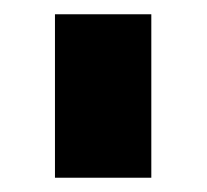

<svg xmlns="http://www.w3.org/2000/svg" viewBox="-20 -746 290 269"><path d="M57 -497V-726H192V-497Z"/></svg>

Font: Boldmen
Style: Bold
Weight: 700
Designer: Matt McInerney, Pablo Impallari, Rodrigo Fuenzalida
Foundry: LIVING CONCEPT
Version: Version 1.000